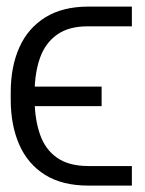

<svg xmlns="http://www.w3.org/2000/svg" viewBox="-20 -566 441 585"><path d="M249.5 -60.1H381.8V-0.5H249.5Q169.9 -0.5 117.4 -33.2Q64.9 -65.9 38.8 -125Q12.7 -184.1 12.7 -262.7V-284.7Q12.7 -363.3 39.1 -421.9Q65.4 -480.5 118.2 -513.2Q170.9 -545.9 249.5 -545.9H381.8V-485.8H249.5Q189.9 -486.3 153.8 -460.4Q117.7 -434.6 101.8 -389.4Q85.9 -344.2 85.4 -284.7V-262.7Q85.9 -203.1 101.6 -157.2Q117.2 -111.3 153.3 -85.7Q189.5 -60.1 249.5 -60.1ZM289.6 -302.2V-242.7H32.7V-302.2Z"/></svg>

Font: Inter Tight Light
Style: Regular
Weight: 300
Designer: Rasmus Andersson
Foundry: rsms
Version: Version 3.004